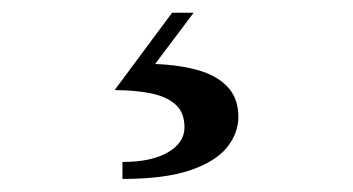

<svg xmlns="http://www.w3.org/2000/svg" viewBox="-20 -24 540 294"><path d="M167.5 250V224Q212 224 237.2 209.2Q262.5 194.5 262.5 171Q262.5 148 248.5 135.8Q234.5 123.5 210.2 118.8Q186 114 155.5 114L243.5 -4.5H276.5L217.5 74Q256.5 75.5 285 84Q313.5 92.5 329.2 109.8Q345 127 345 155Q345 180 327.5 201.8Q310 223.5 271 236.8Q232 250 167.5 250Z"/></svg>

Font: Bodoni Moda SC 9pt Medium
Style: Regular
Weight: 500
Designer: Owen Earl
Foundry: indestructible type
Version: Version 2.005